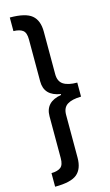

<svg xmlns="http://www.w3.org/2000/svg" viewBox="-165 -921 711 1243"><g transform="rotate(-15 191.0 -299.0)"><path d="M40 -866Q145 -866 187 -831Q229 -796 229 -721V-436Q229 -387 260.5 -366.5Q292 -346 353 -346V-252Q292 -251 260.5 -231Q229 -211 229 -163V124Q229 199 187.5 233.5Q146 268 40 268V177Q82 176 102.5 160Q123 144 123 99V-182Q123 -278 231 -296V-302Q123 -319 123 -415V-697Q123 -742 102.5 -758Q82 -774 40 -775Z"/></g></svg>

Font: Noto Sans Telugu UI ExtraCondensed SemiBold
Style: Regular
Weight: 600
Width: 2
Designer: Jelle Bosma - Monotype Design Team
Foundry: Monotype Imaging Inc.
Version: Version 2.005; ttfautohint (v1.8.4.7-5d5b)